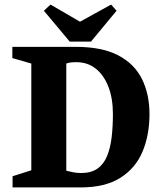

<svg xmlns="http://www.w3.org/2000/svg" viewBox="-20 -820 700 840"><path d="M35 0V-49L117 -75V-542L34 -566V-615H312Q426 -615 497 -578Q568 -541 601 -474.5Q634 -408 634 -321Q634 -229 603.5 -156.5Q573 -84 506.5 -42Q440 0 332 0ZM335 -63Q379 -63 406.5 -82.5Q434 -102 448.5 -137.5Q463 -173 468.5 -220Q474 -267 474 -321Q474 -390 454 -441Q434 -492 398.5 -520Q363 -548 314 -548Q297 -548 287.5 -546.5Q278 -545 270 -542V-73Q286 -69 302 -66Q318 -63 335 -63ZM285 -638 172 -773 201 -800 330 -725 466 -800 490 -773 378 -638Z"/></svg>

Font: Manuale ExtraBold
Style: Regular
Weight: 800
Version: Version 1.002